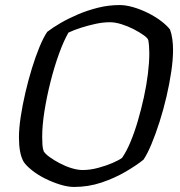

<svg xmlns="http://www.w3.org/2000/svg" viewBox="-20 -740 714 760"><path d="M273 0Q248 0 217.5 -9.5Q187 -19 158 -33.5Q129 -48 106.5 -66Q84 -84 74 -99Q64 -116 59.5 -140.5Q55 -165 55 -196Q55 -232 62 -278Q69 -324 80.5 -373.5Q92 -423 106.5 -470Q121 -517 136.5 -554.5Q152 -592 167 -614Q189 -631 220 -649Q251 -667 288.5 -683Q326 -699 368 -709.5Q410 -720 454 -720Q478 -720 507.5 -711.5Q537 -703 566 -688.5Q595 -674 618 -656.5Q641 -639 653 -623Q659 -607 662 -586Q665 -565 665 -542Q665 -505 658 -457Q651 -409 639 -357.5Q627 -306 611.5 -257.5Q596 -209 579.5 -169.5Q563 -130 548 -108Q521 -86 477.5 -60.5Q434 -35 382 -17.5Q330 0 273 0ZM307 -67Q337 -67 368.5 -75.5Q400 -84 425.5 -95Q451 -106 463 -115Q480 -139 496 -177Q512 -215 525.5 -261Q539 -307 549.5 -355Q560 -403 565.5 -448Q571 -493 571 -529Q571 -543 570 -556.5Q569 -570 567 -581Q565 -589 549 -600.5Q533 -612 510 -624Q487 -636 461.5 -644Q436 -652 415 -652Q388 -652 358 -645.5Q328 -639 300 -630Q272 -621 251 -611Q232 -578 213.5 -527Q195 -476 180 -416.5Q165 -357 156 -300.5Q147 -244 147 -198Q147 -181 148 -166.5Q149 -152 153 -141Q160 -130 177.5 -117.5Q195 -105 218 -93Q241 -81 264.5 -74Q288 -67 307 -67Z"/></svg>

Font: Texturina 12pt
Style: Italic
Weight: 400
Italic angle: -11°
Designer: Guillermo Torres Carreño
Foundry: Omnibus-Type
Version: Version 1.002